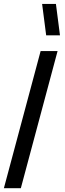

<svg xmlns="http://www.w3.org/2000/svg" viewBox="-70 -988 339 1008"><path d="M172.4 -802.5H244.9L223.6 -967.5H151.1ZM-49.6 0H39.4L232.3 -720H143.3Z"/></svg>

Font: Manrope
Style: MediumItalic
Weight: 500
Italic angle: -15°
Designer: Mikhail Sharanda
Foundry: Mikhail Sharanda
Version: Version 4.502;hotconv 1.0.109;makeotfexe 2.5.65596